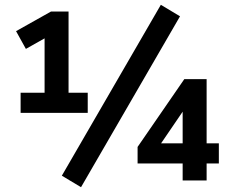

<svg xmlns="http://www.w3.org/2000/svg" viewBox="-20 -753 951 801"><path d="M66 -282V-366H166V-593L88 -549L47 -623L193 -705H266V-366H346V-282ZM318 28 238 -20 651 -733 731 -685ZM742 0V-71H554V-140L749 -423H842V-155H893V-71H842V0ZM742 -155V-287L652 -155Z"/></svg>

Font: Nunito Sans
Style: Bold
Weight: 700
Designer: Vernon Adams
Foundry: Vernon Adams
Version: Version 3.101; ttfautohint (v1.8.4.7-5d5b);gftools[0.9.27]